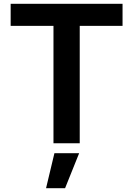

<svg xmlns="http://www.w3.org/2000/svg" viewBox="-20 -750 700 1009"><path d="M624 -730V-614H399V3H261V-614H36V-730ZM396 55 322 239H222L266 55Z"/></svg>

Font: Sinter Bold
Style: Regular
Weight: 700
Foundry: Adobe & rsms
Version: Version 1.000